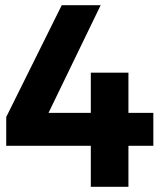

<svg xmlns="http://www.w3.org/2000/svg" viewBox="-20 -720 643 740"><path d="M571 -285V-158H475V0H330V-158H4V-269L218 -700H368L167 -285H330V-440H475V-285Z"/></svg>

Font: Montserrat arm2 SemiBold
Style: Regular
Weight: 600
Designer: Julieta Ulanovsky
Foundry: Julieta Ulanovsky
Version: Version 6.000